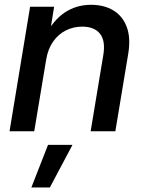

<svg xmlns="http://www.w3.org/2000/svg" viewBox="-20 -558 619 816"><path d="M176.3 -305.2 125.5 0H20.5L107.9 -529.3H210L189 -398.4L169.9 -401.9Q206.1 -472.2 255.4 -504.9Q304.7 -537.6 366.7 -537.6Q422.4 -537.6 461.9 -513.7Q501.5 -489.7 518.8 -443.1Q536.1 -396.5 524.9 -329.1L470.2 0H365.2L418.9 -323.2Q429.2 -384.3 405 -414.6Q380.9 -444.8 329.1 -444.8Q292.5 -444.8 260.5 -429Q228.5 -413.1 206.3 -382.1Q184.1 -351.1 176.3 -305.2ZM113.3 238.8 184.1 57.6H288.1L191.9 238.8Z"/></svg>

Font: Inter 24pt Medium
Style: Italic
Weight: 500
Italic angle: -9.3988°
Designer: Rasmus Andersson
Foundry: rsms
Version: Version 4.001;git-66647c0bb